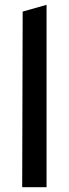

<svg xmlns="http://www.w3.org/2000/svg" viewBox="-20 -776 285 796"><path d="M173 -756 74 -728 72 0H173Z"/></svg>

Font: Bisquit Text
Style: Regular
Weight: 400
Version: Version 1.004;Glyphs 3.2.3 (3260)